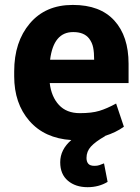

<svg xmlns="http://www.w3.org/2000/svg" viewBox="-20 -558 569 778"><path d="M335 200.5Q286 200.5 255 174.2Q224 148 224 99.5Q224 48 269 9.5Q160.5 2.5 99 -68.2Q37.5 -139 37.5 -249V-268.5Q37.5 -388.5 101 -463.2Q164.5 -538 274 -538H276Q385.5 -538 443.2 -474.8Q501 -411.5 501 -299.5V-221.5H181.5Q188 -166 218.8 -132.8Q249.5 -99.5 303.5 -99.5Q352 -99.5 382.5 -108.8Q413 -118 450.5 -138.5L482 -44.5Q449.5 -21 404.5 -7L406 -6.5Q366.5 16 348.5 35.8Q330.5 55.5 330.5 82Q330.5 97 337.8 105.5Q345 114 363 114Q374.5 114 382.5 111.2Q390.5 108.5 401.5 104L416 179Q380.5 200.5 335 200.5ZM361.5 -316Q361.5 -345.5 357.5 -365.5Q353.5 -385.5 341 -402Q320.5 -428 277.5 -428Q277 -428 276 -428Q197 -428 183 -316Z"/></svg>

Font: Roberto Sans
Style: Bold
Weight: 700
Designer: Google (font) & Cristiano Sobral (main changes)
Version: Version 1.000;October 12, 2021;FontCreator 14.0.0.2814 64-bi